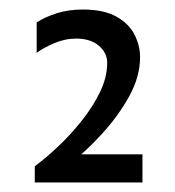

<svg xmlns="http://www.w3.org/2000/svg" viewBox="-20 -846 368 403"><path d="M53 -463V-497Q76 -514 102 -538.5Q128 -563 151.5 -592.5Q175 -622 190 -653Q205 -684 205 -714Q205 -735 187.5 -750Q170 -765 140 -765Q116 -765 93 -755Q70 -745 57 -735V-799Q74 -810 98.5 -818Q123 -826 154 -826Q198 -826 224.5 -811Q251 -796 262.5 -773Q274 -750 274 -726Q274 -685 251 -643.5Q228 -602 194 -565Q160 -528 127 -502L117 -522H279V-463Z"/></svg>

Font: Maven Pro VF Beta
Style: Regular
Weight: 400
Designer: Joe Prince
Foundry: Joe Prince
Version: Version 2.002